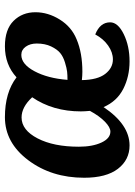

<svg xmlns="http://www.w3.org/2000/svg" viewBox="94 -618 534 761"><g transform="rotate(-90 360.5 -237.0)"><path d="M569 -358Q569 -384 556.5 -401.5Q544 -419 524 -419Q487 -419 459 -366.5Q431 -314 425 -236Q444 -236 457.5 -237.5Q471 -239 494 -246Q517 -253 531.5 -265Q546 -277 557.5 -301Q569 -325 569 -358ZM300 -183Q300 -294 356 -376Q317 -418 276 -418Q226 -418 193 -354.5Q160 -291 160 -191Q160 -137 176.5 -101.5Q193 -66 220 -66Q237 -66 259.5 -88Q282 -110 302 -147Q300 -169 300 -183ZM424 -179Q425 -117 448.5 -86.5Q472 -56 506 -56Q534 -56 561 -75Q588 -94 605 -126Q653 -107 653 -67Q653 -36 606 -13Q559 10 498 10Q438 10 389 -15Q340 -40 317 -93Q248 10 165 10Q108 10 72.5 -36Q37 -82 37 -170Q37 -299 106.5 -391.5Q176 -484 277 -484Q375 -484 435 -438Q485 -484 558 -484Q625 -484 659 -449.5Q693 -415 693 -363Q693 -313 664 -266.5Q635 -220 586 -200Q532 -177 457 -177Q442 -177 424 -179Z"/></g></svg>

Font: Overlock
Style: Bold Italic
Weight: 700
Version: Version 1.001